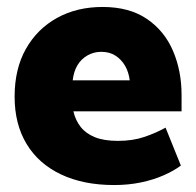

<svg xmlns="http://www.w3.org/2000/svg" viewBox="-20 -520 564 552"><path d="M502 -200V-247Q502 -316 477.5 -373.5Q453 -431 402.5 -465.5Q352 -500 275 -500Q201 -500 144 -468.5Q87 -437 54.5 -379.5Q22 -322 22 -242Q22 -163 56.5 -106Q91 -49 155.5 -18.5Q220 12 308 12Q349 12 385 4.5Q421 -3 450.5 -16Q480 -29 500 -44L456 -153Q429 -138 395.5 -126.5Q362 -115 319 -115Q279 -115 253 -125.5Q227 -136 212 -155Q197 -174 191 -200ZM189 -289Q192 -315 203 -333Q214 -351 232 -361Q250 -371 271 -371Q295 -371 312 -360Q329 -349 339.5 -331Q350 -313 353 -289Z"/></svg>

Font: Catamaran ExtraBold
Style: Regular
Weight: 800
Designer: Pria Ravichandran
Version: Version 2.000